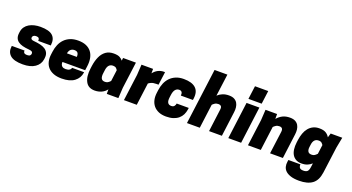

<svg xmlns="http://www.w3.org/2000/svg" viewBox="-61 -1587 4750 2588"><g transform="rotate(20 2313.5 -293.0)"><path d="M235 -124Q268 -124 279 -137.5Q290 -151 290 -165Q290 -182 279 -191Q268 -200 235 -203Q182 -207 142 -217.5Q102 -228 76 -247.5Q50 -267 39 -296.5Q28 -326 34 -369L36 -384Q42 -426 63.5 -456Q85 -486 118 -505.5Q151 -525 192 -534.5Q233 -544 278 -544Q403 -544 453.5 -497.5Q504 -451 493 -363L492 -355H312Q315 -379 304.5 -392.5Q294 -406 265 -406Q242 -406 227.5 -395Q213 -384 213 -365Q213 -350 225 -342Q237 -334 267 -332Q313 -328 353 -318.5Q393 -309 422 -290.5Q451 -272 465.5 -241.5Q480 -211 474 -165L472 -150Q462 -76 397.5 -31Q333 14 222 14Q96 14 42.5 -33Q-11 -80 0 -162L1 -170H184Q178 -124 235 -124Z M716 -200Q715 -177 721 -162.5Q727 -148 737 -139.5Q747 -131 760 -127.5Q773 -124 788 -124Q823 -124 843 -137.5Q863 -151 865 -170H1038L1037 -163Q1026 -83 961.5 -34.5Q897 14 780 14Q711 14 661.5 -5.5Q612 -25 582 -59.5Q552 -94 541 -142Q530 -190 538 -246L543 -284Q550 -339 570 -386.5Q590 -434 624 -469Q658 -504 706.5 -524Q755 -544 820 -544Q886 -544 933 -524Q980 -504 1009 -467Q1038 -430 1048.5 -377.5Q1059 -325 1050 -260L1042 -200ZM814 -406Q785 -406 763.5 -389Q742 -372 733 -330H875Q877 -368 863 -387Q849 -406 814 -406Z M1650 -530H1466ZM1600 -150 1591 0H1425V-65Q1395 -26 1351 -6Q1306 14 1255 14Q1162 14 1125 -56Q1086 -126 1102 -246L1107 -284Q1118 -362 1144 -419Q1169 -476 1216 -511Q1262 -544 1329 -544Q1388 -544 1417 -527Q1445 -511 1461 -490L1466 -530H1650ZM1442 -345Q1436 -357 1421 -372Q1405 -386 1376 -386Q1300 -386 1290 -284L1285 -246Q1278 -197 1292 -170Q1306 -144 1343 -144Q1373 -144 1393 -159Q1411 -171 1421 -185Z M2048 -544Q2058 -544 2063 -543L2038 -355H2008Q1963 -355 1935.5 -343Q1908 -331 1897 -320L1855 0H1671L1721 -380L1730 -530H1896V-466Q1925 -504 1964 -524Q2003 -544 2048 -544Z M2237 -246Q2223 -144 2296 -144Q2324 -144 2338 -160.5Q2352 -177 2355 -200H2528L2525 -178Q2519 -135 2501.5 -100Q2484 -65 2453.5 -39.5Q2423 -14 2379.5 0Q2336 14 2278 14Q2216 14 2170.5 -5.5Q2125 -25 2096.5 -59.5Q2068 -94 2057 -141.5Q2046 -189 2054 -246L2059 -284Q2066 -339 2086 -386.5Q2106 -434 2140 -469Q2174 -504 2222 -524Q2270 -544 2334 -544Q2451 -544 2506 -493Q2561 -442 2547 -342L2544 -320H2371Q2372 -333 2371 -345Q2370 -357 2365 -366Q2360 -375 2350.5 -380.5Q2341 -386 2325 -386Q2292 -386 2270.5 -361Q2249 -336 2242 -284Z M2822 -483Q2851 -511 2891 -527.5Q2931 -544 2982 -544Q3029 -544 3058.5 -528Q3088 -512 3103.5 -485.5Q3119 -459 3123 -425Q3127 -391 3122 -355L3076 0H2892L2934 -325Q2935 -334 2935 -345Q2935 -356 2930.5 -365Q2926 -374 2915.5 -380Q2905 -386 2886 -386Q2856 -386 2834.5 -371Q2813 -356 2804 -345L2759 0H2575L2680 -800H2864Z M3237 -530H3421L3352 0H3168ZM3432 -590H3242L3267 -780H3457Z M3767 0 3810 -325Q3811 -334 3810.5 -345Q3810 -356 3805.5 -365Q3801 -374 3791 -380Q3781 -386 3762 -386Q3732 -386 3710 -371Q3688 -356 3679 -345L3634 0H3450L3500 -380L3509 -530H3675V-460Q3709 -500 3753 -522Q3797 -544 3857 -544Q3904 -544 3933.5 -528Q3963 -512 3978.5 -485.5Q3994 -459 3998 -425Q4002 -391 3997 -355L3951 0Z M4356 -70Q4330 -46 4295.5 -31Q4261 -16 4209 -16Q4163 -16 4130.5 -34Q4098 -52 4078.5 -84Q4059 -116 4053 -161.5Q4047 -207 4054 -261L4059 -299Q4066 -350 4082 -395Q4098 -440 4125 -473Q4152 -506 4190 -525Q4228 -544 4279 -544Q4339 -544 4373 -523Q4407 -502 4425 -469L4444 -530H4610L4581 -380L4531 -2Q4515 114 4447.5 164Q4380 214 4259 214Q4186 214 4138.5 198.5Q4091 183 4064 157.5Q4037 132 4028.5 98Q4020 64 4026 27L4030 0H4203Q4200 28 4213 47Q4226 66 4267 66Q4307 66 4324.5 49Q4342 32 4348 -11ZM4392 -345Q4386 -356 4371 -371Q4356 -386 4326 -386Q4288 -386 4267.5 -363Q4247 -340 4242 -299L4237 -261Q4232 -222 4245.5 -198Q4259 -174 4297 -174Q4327 -174 4346.5 -189Q4366 -204 4375 -215Z"/></g></svg>

Font: Tanohe Sans Black
Style: Italic
Weight: 900
Designer: Village Type and Design LLC & Cristiano Sobral
Foundry: Cooper Hewitt Smithsonian Design Museum
Version: Version 1.00;January 12, 2020;FontCreator 12.0.0.2547 64-bit